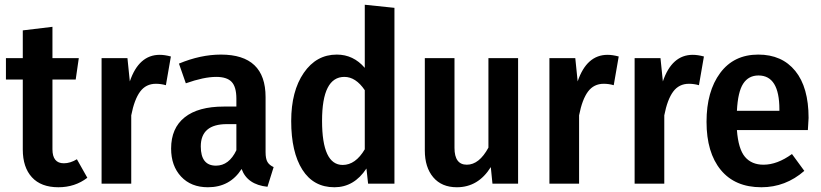

<svg xmlns="http://www.w3.org/2000/svg" viewBox="-20 -774 3460 809"><path d="M304 -103 348 -25Q296 15 226 15Q153 15 114.5 -27Q76 -69 76 -144V-439H5V-529H76V-646L201 -661V-529H312L299 -439H201V-145Q201 -86 249 -86Q276 -86 304 -103Z M653 -543Q674 -543 700 -536L679 -415Q658 -421 637 -421Q595 -421 570.5 -388Q546 -355 533 -288V0H408V-529H517L527 -431Q565 -543 653 -543Z M1099 -133Q1099 -105 1107 -91.5Q1115 -78 1133 -70L1107 13Q1022 4 998 -62Q949 15 856 15Q785 15 743 -30Q701 -75 701 -148Q701 -234 758 -279.5Q815 -325 923 -325H976V-358Q976 -408 956 -429Q936 -450 891 -450Q839 -450 763 -423L734 -506Q825 -544 911 -544Q1099 -544 1099 -365ZM890 -76Q945 -76 976 -141V-251H936Q826 -251 826 -157Q826 -76 890 -76Z M1517 -754 1642 -741V0H1531L1524 -64Q1472 15 1389 15Q1301 15 1254 -59Q1207 -133 1207 -264Q1207 -390 1260 -467Q1313 -544 1399 -544Q1469 -544 1517 -488ZM1424 -79Q1478 -79 1517 -145V-394Q1479 -450 1431 -450Q1337 -450 1337 -265Q1337 -79 1424 -79Z M2163 -529V0H2055L2048 -70Q1995 15 1905 15Q1841 15 1805.5 -27Q1770 -69 1770 -140V-529H1895V-151Q1895 -80 1947 -80Q1999 -80 2038 -152V-529Z M2540 -543Q2561 -543 2587 -536L2566 -415Q2545 -421 2524 -421Q2482 -421 2457.5 -388Q2433 -355 2420 -288V0H2295V-529H2404L2414 -431Q2452 -543 2540 -543Z M2899 -543Q2920 -543 2946 -536L2925 -415Q2904 -421 2883 -421Q2841 -421 2816.5 -388Q2792 -355 2779 -288V0H2654V-529H2763L2773 -431Q2811 -543 2899 -543Z M3387 -277Q3387 -268 3384 -226H3085Q3091 -146 3119 -113Q3147 -80 3197 -80Q3255 -80 3317 -125L3369 -54Q3290 15 3188 15Q3077 15 3017 -58Q2957 -131 2957 -261Q2957 -389 3014.5 -466.5Q3072 -544 3175 -544Q3275 -544 3331 -475Q3387 -406 3387 -277ZM3264 -307V-313Q3264 -456 3176 -456Q3134 -456 3111.5 -421.5Q3089 -387 3085 -307Z"/></svg>

Font: Fira Sans Condensed Medium
Style: Regular
Weight: 500
Width: 3
Designer: Carrois Corporate & Edenspiekermann AG
Foundry: Carrois Corporate GbR & Edenspiekermann AG
Version: Version 4.203;PS 004.203;hotconv 1.0.88;makeotf.lib2.5.64775